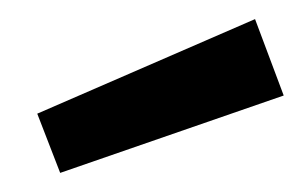

<svg xmlns="http://www.w3.org/2000/svg" viewBox="-20 -764 317 201"><path d="M19 -645 247 -744 277 -664 43 -583Z"/></svg>

Font: sheba-seeBold
Style: Regular
Weight: 600
Designer: Mohamed Galeb, the designers
Foundry: Kief Type Foundry
Version: Version 2.010; ttfautohint (v1.5.33-1714) -l 8 -r 50 -G 200 